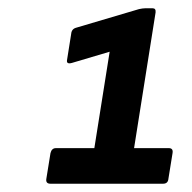

<svg xmlns="http://www.w3.org/2000/svg" viewBox="-20 -791 465 464"><path d="M102 -347Q90 -347 92 -359L102 -421Q105 -433 115 -433H208L245 -666L154 -639Q140 -635 142 -646L152 -709Q153 -721 164 -724L316 -769Q325 -771 331 -771H349Q357 -771 356 -761L304 -433H388Q399 -433 397 -421L387 -359Q386 -347 374 -347Z"/></svg>

Font: Sofia Sans
Style: Bold Italic
Weight: 700
Italic angle: -9°
Designer: Botio Nikoltchev, Ani Petrova
Foundry: lettersoup
Version: Version 4.101; ttfautohint (v1.8.4.7-5d5b)